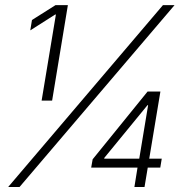

<svg xmlns="http://www.w3.org/2000/svg" viewBox="-20 -748 736 768"><path d="M251.5 -727.5 188.5 -345.7H146.5L203.6 -689.9H200.7L101.1 -626.5L107.9 -668L202.1 -727.5ZM12.7 0 631.8 -727.5H678.2L58.1 0ZM344.7 -77.6 350.6 -110.8 570.3 -381.8H598.6L589.8 -327.1H569.8L397 -116.2V-113.3H627L621.1 -77.6ZM517.6 0 531.7 -87.9 535.2 -102.5 581.5 -381.8H621.6L558.1 0Z"/></svg>

Font: Inter 18pt ExtraLight
Style: Italic
Weight: 250
Italic angle: -9.3988°
Designer: Rasmus Andersson
Foundry: rsms
Version: Version 4.001;git-66647c0bb